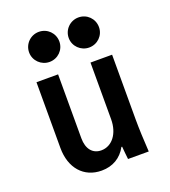

<svg xmlns="http://www.w3.org/2000/svg" viewBox="-143 -887 886 1002"><g transform="rotate(-20 300.0 -386.5)"><path d="M507 -180V-540H387V-225C387 -146 344 -90 284 -90C236 -90 207 -126 207 -185V-540H87V-175C87 -63 151 10 250 10C312 10 360 -19 388 -71H392C394 -48 396 -25 399 0H514C510 -63 507 -129 507 -180ZM104 -699C104 -653 142 -616 188 -616C235 -616 272 -653 272 -699C272 -746 235 -783 188 -783C142 -783 104 -746 104 -699ZM324 -699C324 -653 362 -616 408 -616C455 -616 492 -653 492 -699C492 -746 455 -783 408 -783C362 -783 324 -746 324 -699Z"/></g></svg>

Font: CommitMono
Style: Bold
Weight: 700
Monospace: yes
Designer: Eigil Nikolajsen
Foundry: Eigil Nikolajsen
Version: Version 1.143